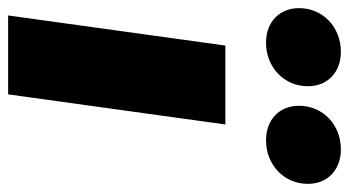

<svg xmlns="http://www.w3.org/2000/svg" viewBox="-227 -645 858 472"><g transform="rotate(90 202.0 -409.0)"><path d="M71 -634C131 -634 178 -678 178 -737C178 -784 145 -818 93 -818C33 -818 -14 -774 -14 -715C-14 -668 19 -634 71 -634ZM311 -634C371 -634 418 -678 418 -737C418 -784 385 -818 333 -818C273 -818 226 -774 226 -715C226 -668 259 -634 311 -634ZM272 -534H78L4 0H198Z"/></g></svg>

Font: Fira Sans Heavy
Style: Italic
Weight: 900
Italic angle: -8°
Designer: bBox Type GmbH & Carrois Corporate GbR & Edenspiekermann AG
Foundry: bBox Type GmbH & Carrois Corporate GbR & Edenspiekermann AG
Version: Version 4.301;PS 004.301;hotconv 1.0.88;makeotf.lib2.5.64775